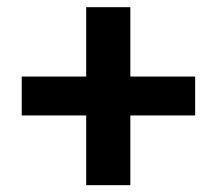

<svg xmlns="http://www.w3.org/2000/svg" viewBox="-20 -610 620 548"><path d="M352 -589.5V-391.5H537V-280.5H352V-81.5H226V-280.5H42V-391.5H226V-589.5Z"/></svg>

Font: LatoHex
Style: Regular
Weight: 900
Designer: Lukasz Dziedzic
Foundry: tyPoland Lukasz Dziedzic
Version: Version 1.104; Western+Polish opensource